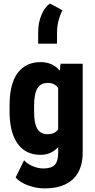

<svg xmlns="http://www.w3.org/2000/svg" viewBox="-20 -860 533 1078"><path d="M171.4 -266.1V-233.9Q171.4 -166.5 189.9 -136.2Q208 -106.4 247.6 -106.4Q287.1 -106.4 306.6 -133.3V-365.7Q286.1 -395 248.5 -394.5Q209.5 -394.5 190.9 -365.2Q171.4 -334.5 171.4 -266.1ZM33.7 -229.5V-266.1Q33.7 -389.2 78.6 -449.7Q124 -511.2 208 -511.2Q276.4 -511.2 315.4 -462.9L319.8 -499V-502H322.8H441.4H444.3V-498.5V-3.4Q444.3 94.2 389.6 146Q335 197.8 229.5 197.8Q185.5 197.8 138.7 181.2Q92.3 164.6 69.3 138.2L67.9 136.2L68.8 134.3L113.3 43.5L115.2 39.6L118.2 43Q136.2 62 165.5 73.7Q195.8 85.9 223.1 85.9Q268.1 85.9 287.1 65.9Q306.6 45.9 306.6 0V-34.2Q267.6 9.3 207.5 9.3Q123.5 9.3 78.6 -53.7Q34.7 -116.2 33.7 -229.5ZM260.3 -840.3 330.1 -802.7Q301.8 -744.6 300.3 -682.6L299.8 -614.7H194.3V-683.1Q194.8 -734.4 213.4 -777.6Q231.9 -820.8 260.3 -840.3Z"/></svg>

Font: MAUL Condensed Bold
Style: Condensed Bold
Weight: 700
Designer: MAUL
Version: Version 1.0; 2020; ttfautohint (v1.8.3)